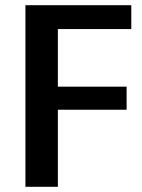

<svg xmlns="http://www.w3.org/2000/svg" viewBox="-20 -720 549 740"><path d="M175 -608 203 -676V-334L175 -386H468V-297H175L203 -348V0H78V-700H486V-608Z"/></svg>

Font: Pathway Extreme 28pt SemiBold
Style: Regular
Weight: 600
Designer: Eduardo Rodriguez Tunni
Foundry: Eduardo Rodriguez Tunni
Version: Version 1.001;gftools[0.9.26]